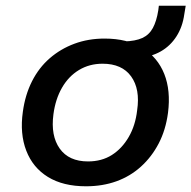

<svg xmlns="http://www.w3.org/2000/svg" viewBox="-20 -643 670 672"><path d="M281 9Q201 9 148 -23.5Q95 -56 72 -115.5Q49 -175 60 -252Q68 -311 92 -358.5Q116 -406 154 -439Q192 -472 240.5 -490Q289 -508 346 -508Q426 -508 479 -475Q532 -442 555 -384Q578 -326 568 -248Q560 -188 535.5 -141Q511 -94 473.5 -60Q436 -26 387.5 -8.5Q339 9 281 9ZM288 -78Q336 -78 371.5 -100.5Q407 -123 430.5 -163.5Q454 -204 460 -257Q471 -331 439 -375.5Q407 -420 339 -420Q293 -420 256.5 -398Q220 -376 197 -336Q174 -296 167 -243Q157 -168 189 -123Q221 -78 288 -78ZM464 -440 411 -478 414 -498Q454 -499 478 -510Q502 -521 515 -545Q528 -569 534 -607L536 -623H630L625 -593Q619 -549 597.5 -515.5Q576 -482 542.5 -463Q509 -444 464 -440Z"/></svg>

Font: Nunito Sans 7pt SemiBold
Style: Italic
Weight: 600
Italic angle: -9°
Designer: Vernon Adams
Foundry: Vernon Adams
Version: Version 3.101;gftools[0.9.27]